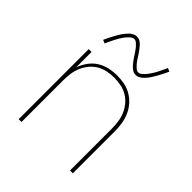

<svg xmlns="http://www.w3.org/2000/svg" viewBox="-204 -877 1008 1008"><g transform="rotate(45 300.0 -373.0)"><path d="M99 0V-520H120V-406Q130 -434 147.5 -458.5Q165 -483 190 -499Q215 -515 244.5 -521.5Q274 -528 303 -528Q331 -528 358.5 -522.5Q386 -517 410 -502.5Q434 -488 452.5 -466.5Q471 -445 482 -419Q493 -393 497 -365.5Q501 -338 501 -310V0H480V-310Q480 -335 476.5 -360.5Q473 -386 463 -409.5Q453 -433 436.5 -453Q420 -473 398 -486Q376 -499 350.5 -504Q325 -509 300 -509Q275 -509 249.5 -504Q224 -499 202 -486Q180 -473 163.5 -453Q147 -433 137 -409.5Q127 -386 123.5 -360.5Q120 -335 120 -310V0ZM369 -598Q356 -598 345.5 -604.5Q335 -611 326.5 -620Q318 -629 311 -638.5Q304 -648 297 -658.5Q290 -669 283 -680Q276 -691 268.5 -700Q261 -709 251 -718Q241 -727 231 -727Q226 -727 223.5 -726Q221 -725 217.5 -723Q214 -721 209.5 -717.5Q205 -714 200 -708.5Q195 -703 192.5 -700Q190 -697 187.5 -694Q185 -691 183 -687.5Q181 -684 178.5 -680.5Q176 -677 173.5 -673Q171 -669 168.5 -664.5Q166 -660 163.5 -655.5Q161 -651 158.5 -646Q156 -641 153.5 -635.5Q151 -630 148 -624.5Q145 -619 142.5 -613Q140 -607 137 -600L118 -608Q123 -620 128 -630Q133 -640 138 -649.5Q143 -659 147.5 -667Q152 -675 156.5 -682.5Q161 -690 165 -696Q169 -702 173.5 -707.5Q178 -713 185.5 -721.5Q193 -730 200.5 -735Q208 -740 215 -743Q222 -746 231 -746Q244 -746 254.5 -740Q265 -734 273.5 -724.5Q282 -715 289 -705.5Q296 -696 303 -685.5Q310 -675 317 -664Q324 -653 331.5 -644Q339 -635 349 -626Q359 -617 369 -617Q374 -617 376.5 -618Q379 -619 382.5 -621Q386 -623 390.5 -627Q395 -631 400 -636Q405 -641 407.5 -644.5Q410 -648 412.5 -651Q415 -654 417 -657Q419 -660 421.5 -664Q424 -668 426.5 -671.5Q429 -675 431.5 -679.5Q434 -684 436.5 -688.5Q439 -693 441.5 -698Q444 -703 446.5 -708.5Q449 -714 452 -719.5Q455 -725 457.5 -731Q460 -737 463 -744L482 -736Q477 -725 472 -714.5Q467 -704 462 -695Q457 -686 452.5 -677.5Q448 -669 443.5 -662Q439 -655 435 -648.5Q431 -642 426.5 -636.5Q422 -631 414.5 -622.5Q407 -614 399.5 -609Q392 -604 385 -601Q378 -598 369 -598Z"/></g></svg>

Font: Iosevka Thin Extended
Style: Regular
Weight: 100
Width: 7
Monospace: yes
Designer: Belleve Invis
Foundry: Belleve Invis
Version: Version 32.5.0; ttfautohint (v1.8.4)